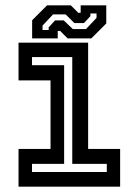

<svg xmlns="http://www.w3.org/2000/svg" viewBox="-20 -700 520 720"><path d="M49.5 0V-141.5H169.5V-398.5H49.5V-540H310.5V-141.5H430.5V0ZM100 -55H380.5V-85.5H251V-486H100V-455.5H220.5V-85.5H100ZM100.5 -556V-624L156.5 -680H245.5L273.5 -652H282.5V-680H378.5V-612L322.5 -556H233.5L205.5 -584H196.5V-556ZM139.5 -587.5H162.5V-597.5L186.5 -623.5H219L253 -591H302.5L342 -633V-649.5H319V-639.5L295 -613.5H259L226 -646H179L139.5 -604Z"/></svg>

Font: Tourney Condensed SemiBold
Style: Regular
Weight: 600
Width: 3
Designer: Tyler Finck
Foundry: Etcetera Type Co
Version: Version 1.010; ttfautohint (v1.8.3)